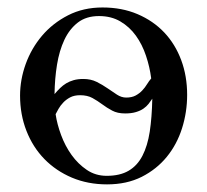

<svg xmlns="http://www.w3.org/2000/svg" viewBox="-20 -479 555 514"><path d="M387.7 -214.8Q383.3 -208 377.7 -200.9Q372.1 -193.8 364 -188.2Q356 -182.6 344 -179Q332 -175.3 314.9 -175.3Q294.4 -175.3 280.3 -182.9Q266.1 -190.4 253.7 -199.7Q241.2 -209 227.5 -216.6Q213.9 -224.1 194.3 -224.1Q178.7 -224.1 167.7 -218.3Q156.7 -212.4 149.2 -204.3Q141.6 -196.3 136.7 -187.7Q131.8 -179.2 128.9 -173.3Q132.8 -146.5 143.6 -117.4Q154.3 -88.4 171.6 -64.2Q189 -40 212.4 -24.2Q235.8 -8.3 265.6 -8.3Q301.3 -8.3 324.5 -22Q347.7 -35.6 361.3 -62Q375 -88.4 380.9 -126.7Q386.7 -165 387.7 -214.8ZM384.8 -269Q380.9 -299.8 370.8 -329.8Q360.8 -359.9 343.8 -383.5Q326.7 -407.2 302.2 -421.6Q277.8 -436 245.1 -436Q210.9 -436 188.5 -418.7Q166 -401.4 152.3 -372.3Q138.7 -343.3 132.6 -305.7Q126.5 -268.1 126 -227.1Q133.3 -235.8 140.9 -243.2Q148.4 -250.5 157.2 -255.9Q166 -261.2 177.2 -264.4Q188.5 -267.6 203.1 -267.6Q223.1 -267.6 238.8 -259.8Q254.4 -252 267.8 -242.7Q281.2 -233.4 293.2 -225.6Q305.2 -217.8 317.9 -217.8Q333 -217.8 343.3 -223.4Q353.5 -229 360.8 -236.8Q368.2 -244.6 373.5 -253.4Q378.9 -262.2 384.8 -269ZM481 -225.1Q481 -178.7 467.3 -135.5Q453.6 -92.3 426.5 -59.1Q399.4 -25.9 359.4 -5.6Q319.3 14.6 266.6 14.6Q215.3 14.6 172.6 -3.4Q129.9 -21.5 98.9 -53.2Q67.9 -85 50.8 -128.7Q33.7 -172.4 33.7 -223.1Q33.7 -265.6 48.8 -307.6Q64 -349.6 92.5 -383.3Q121.1 -417 162.1 -438Q203.1 -459 254.4 -459Q306.2 -459 348.1 -441.2Q390.1 -423.3 419.7 -392.1Q449.2 -360.8 465.1 -318.1Q481 -275.4 481 -225.1Z"/></svg>

Font: Doulos SIL CyrE
Style: Regular
Weight: 400
Designer: Walt Agee, Victor Gaultney, Peter Martin, Debbi Hosken, Becca Hirsbrunner
Foundry: SIL International
Version: Version 5.000